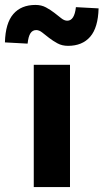

<svg xmlns="http://www.w3.org/2000/svg" viewBox="-72 -759 420 779"><path d="M65 0V-496H212V0ZM204 -573Q180 -573 161.5 -583Q143 -593 127.5 -605Q112 -617 99.5 -627Q87 -637 75 -637Q60 -637 51.5 -624Q43 -611 40 -582L-52 -587Q-50 -665 -18 -702Q14 -739 72 -739Q96 -739 114.5 -729Q133 -719 148.5 -707Q164 -695 176.5 -685Q189 -675 201 -675Q230 -675 236 -730L328 -725Q326 -647 294 -610Q262 -573 204 -573Z"/></svg>

Font: hySource Sans Pro
Style: Bold
Weight: 700
Designer: Paul D. Hunt
Foundry: Adobe Systems Incorporated
Version: Version 2.021;PS 2.000;hotconv 1.0.86;makeotf.lib2.5.63406